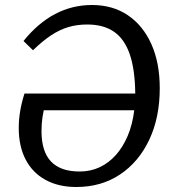

<svg xmlns="http://www.w3.org/2000/svg" viewBox="-20 -734 700 768"><path d="M285 14Q214 14 162 -14.5Q110 -43 82.5 -96Q55 -149 55 -222Q55 -257 61 -291.5Q67 -326 78 -360H521Q520 -456 499 -517Q478 -578 436 -607Q394 -636 329 -636Q289 -636 254.5 -626Q220 -616 185.5 -593.5Q151 -571 112 -533L74 -570Q132 -642 200.5 -678Q269 -714 348 -714Q431 -714 491.5 -673Q552 -632 585.5 -557.5Q619 -483 619 -381Q619 -264 577 -175Q535 -86 460 -36Q385 14 285 14ZM299 -48Q342 -48 378.5 -65Q415 -82 443.5 -114Q472 -146 491 -191Q510 -236 517 -293H155Q152 -279 150 -265.5Q148 -252 147 -238.5Q146 -225 146 -209Q146 -169 155.5 -138.5Q165 -108 184 -88Q203 -68 231.5 -58Q260 -48 299 -48Z"/></svg>

Font: Literata
Style: Italic
Weight: 400
Italic angle: -2°
Designer: Latin by Veronika Burian and Jose Scaglione. Greek by Irene Vlachou. Cyrillic by Vera Evstafieva
Foundry: TypeTogether
Version: Version 3.103;gftools[0.9.29]